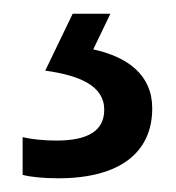

<svg xmlns="http://www.w3.org/2000/svg" viewBox="-20 -20 257 280"><path d="M202 138C202 89 166 63 116 52L141 0H86L46 83C96 90 132 105 132 140C132 171 108 185 62 185C44 185 25 183 13 180V235C24 238 43 240 65 240C154 240 202 203 202 138Z"/></svg>

Font: Noto Sans Gurmukhi UI SemiCondensed
Style: Regular
Weight: 400
Width: 4
Designer: Jelle Bosma - Monotype Design Team
Foundry: Monotype Imaging Inc.
Version: Version 2.004